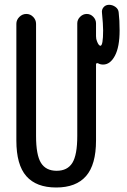

<svg xmlns="http://www.w3.org/2000/svg" viewBox="-20 -790 540 819"><path d="M49.8 -190.4V-688.5Q49.8 -705.1 62.5 -717.8Q75.2 -730.5 92.3 -730.5Q109.4 -730.5 121.6 -717.8Q133.8 -705.1 133.8 -688.5V-210Q133.8 -128.9 154.8 -95.2Q175.8 -61.5 221.7 -61.5Q267.6 -61.5 288.6 -95.2Q309.6 -128.9 309.6 -210V-690.4Q309.6 -706.1 321.8 -718.3Q334 -730.5 350.1 -730.5Q366.2 -730.5 377.9 -718.3Q389.6 -706.1 389.6 -690.4V-635.7Q389.6 -623 393.6 -614.3Q400.4 -595.7 408.2 -594.7Q419.9 -594.7 419.9 -660.2Q419.9 -685.5 415 -735.4Q413.1 -749 421.9 -759.3Q430.7 -769.5 445.3 -769.5Q460 -769.5 472.7 -760.3Q485.4 -751 486.3 -736.3Q490.2 -704.1 490.2 -660.2Q490.2 -589.8 470.2 -552.2Q450.2 -514.6 419.9 -514.6Q408.2 -514.6 399.4 -519.5Q390.6 -523.4 389.6 -515.6V-190.4Q389.6 -87.9 347.2 -39.1Q304.7 9.8 219.7 9.8Q134.8 9.8 92.3 -38.6Q49.8 -86.9 49.8 -190.4Z"/></svg>

Font: Rounded-X Mgen+ 1m regular
Style: Regular
Weight: 400
Designer: [Source Han Sans]
Ryoko NISHIZUKA  (kana & ideographs); Paul D. Hunt (Latin, Greek & Cyrillic); Wenlong ZHANG  (bopomofo
Version: Version 1.059.20150602